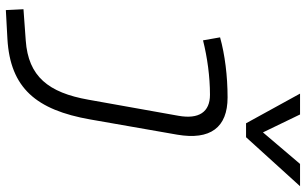

<svg xmlns="http://www.w3.org/2000/svg" viewBox="-216 -602 1051 660"><g transform="rotate(90 310.0 -271.5)"><path d="M14.2 234.4 113.3 229C282.2 219.2 357.4 129.9 390.1 -55.7L442.4 -354.5C461.9 -468.3 418 -527.8 314.5 -527.8C240.7 -527.8 167.5 -518.6 107.9 -502L118.2 -443.4C176.3 -458 242.7 -467.3 305.2 -467.3C364.7 -467.3 390.1 -429.2 377.4 -358.4L322.3 -49.8C297.9 88.4 242.2 157.2 118.7 166L11.2 173.8ZM403.3 -591.3H451.2L619.6 -776.9H543L434.6 -649.4L373 -776.9H301.3Z"/></g></svg>

Font: Cascadia Mono NF Light
Style: Italic
Weight: 300
Italic angle: -10°
Monospace: yes
Designer: Aaron Bell
Foundry: Saja Typeworks
Version: Version 2404.023